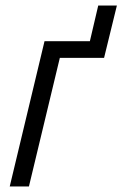

<svg xmlns="http://www.w3.org/2000/svg" viewBox="-20 -670 440 690"><path d="M15 0 140 -522H303L333 -650H400L354 -462H195L84 0Z"/></svg>

Font: Ubuntu Sans Condensed
Style: Italic
Weight: 400
Width: 3
Italic angle: -13.5°
Designer: Dalton Maag Ltd
Foundry: Dalton Maag Ltd
Version: Version 1.006; ttfautohint (v1.8.4.7-5d5b)